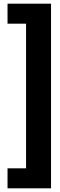

<svg xmlns="http://www.w3.org/2000/svg" viewBox="-20 -897 328 1046"><path d="M258 -877H21V-768H122V20H21V129H258Z"/></svg>

Font: Glow Sans TC Compressed
Style: Bold
Weight: 700
Width: 2
Designer: Ryoko NISHIZUKA (kana, bopomofo & ideographs); Paul D. Hunt (Latin, Greek & Cyrillic); Sandoll Communications, Soo-young
Version: Version 0.93